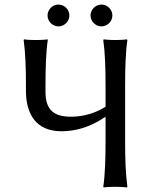

<svg xmlns="http://www.w3.org/2000/svg" viewBox="-20 -821 673 844"><path d="M180 -445C180 -520 182 -592 190 -645L189 -648C189 -648 172 -645 137 -645C103 -645 86 -648 86 -648L84 -645C92 -588 94 -520 94 -445V-422C94 -323 136 -244 250 -244C307 -244 373 -259 444 -308V-200C444 -125 442 -54 434 0L436 3C448 1 475 0 487 0C499 0 526 1 538 3L540 0C532 -57 530 -125 530 -200V-445C530 -520 532 -592 540 -645L538 -648C526 -646 499 -645 487 -645C475 -645 448 -646 436 -648L434 -645C442 -588 444 -520 444 -445V-352C382 -312 320 -308 292 -308C220 -308 180 -335 180 -417ZM189 -753C189 -727 211 -705 237 -705C263 -705 285 -727 285 -753C285 -779 263 -801 237 -801C211 -801 189 -779 189 -753ZM378 -753C378 -727 400 -705 426 -705C452 -705 474 -727 474 -753C474 -779 452 -801 426 -801C400 -801 378 -779 378 -753Z"/></svg>

Font: Libertinus Sans
Style: Regular
Weight: 400
Designer: Philipp H. Poll, Khaled Hosny
Foundry: Caleb Maclennan
Version: Version 7.050;RELEASE